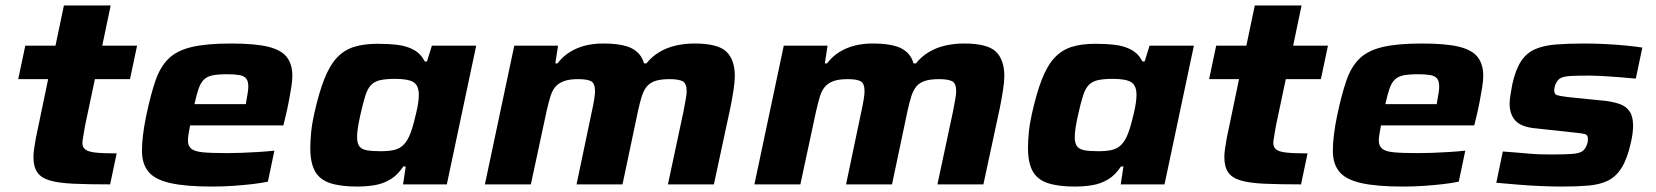

<svg xmlns="http://www.w3.org/2000/svg" viewBox="-20 -678 6090 706"><path d="M385 0Q304 0 249.5 -2.5Q195 -5 163 -14.5Q131 -24 117 -44.5Q103 -65 103 -101Q103 -113 105.5 -131.5Q108 -150 112 -171Q116 -192 120 -209L157 -387H47L73 -510H184L215 -658H387L356 -510H484L458 -387H329L293 -217Q290 -201 288 -188Q286 -175 284.5 -166.5Q283 -158 283 -152Q283 -137 293.5 -128.5Q304 -120 331 -117Q358 -114 409 -114Z M761 8Q662 8 605.5 -5Q549 -18 525.5 -47Q502 -76 502 -123Q502 -150 506 -183Q510 -216 518 -254Q534 -330 551.5 -381Q569 -432 599.5 -462Q630 -492 684.5 -505Q739 -518 829 -518Q918 -518 966.5 -506Q1015 -494 1035 -467.5Q1055 -441 1055 -399Q1055 -381 1051 -356.5Q1047 -332 1042 -305.5Q1037 -279 1031 -254L1022 -217H679Q676 -200 673.5 -186Q671 -172 671 -161Q671 -142 683 -131.5Q695 -121 726 -118Q757 -115 814 -115Q837 -115 867 -116Q897 -117 928.5 -119Q960 -121 989 -124L965 -10Q942 -5 907.5 -1Q873 3 835.5 5.5Q798 8 761 8ZM695 -295H884L886 -308Q889 -325 891 -337Q893 -349 893 -360Q893 -380 885 -389.5Q877 -399 860 -402Q843 -405 816 -405Q782 -405 762 -401Q742 -397 730 -385.5Q718 -374 710.5 -352.5Q703 -331 695 -295Z M1293 8Q1233 8 1194.5 -4.5Q1156 -17 1138.5 -48Q1121 -79 1121 -134Q1121 -159 1124 -190.5Q1127 -222 1135 -258Q1152 -335 1172 -386Q1192 -437 1218.5 -465.5Q1245 -494 1281.5 -505.5Q1318 -517 1369 -517Q1408 -517 1441.5 -513Q1475 -509 1501 -495Q1527 -481 1542 -452H1550L1568 -510H1731L1623 0H1462L1472 -66H1463Q1442 -34 1415 -18Q1388 -2 1357 3Q1326 8 1293 8ZM1379 -122Q1408 -122 1426.5 -126Q1445 -130 1457 -139.5Q1469 -149 1478 -164Q1484 -174 1490 -190Q1496 -206 1501 -225Q1506 -244 1510.5 -263Q1515 -282 1517.5 -299Q1520 -316 1520 -329Q1520 -363 1501 -375.5Q1482 -388 1433 -388Q1400 -388 1379 -383.5Q1358 -379 1345 -366Q1332 -353 1323.5 -326.5Q1315 -300 1305 -255Q1299 -228 1296 -208.5Q1293 -189 1293 -174Q1293 -151 1301.5 -140Q1310 -129 1328.5 -125.5Q1347 -122 1379 -122Z M1763 0 1871 -510H2032L2022 -445H2030Q2050 -471 2076 -487Q2102 -503 2132.5 -510.5Q2163 -518 2196 -518Q2269 -518 2303.5 -500Q2338 -482 2348 -445H2357Q2377 -470 2404.5 -486.5Q2432 -503 2465 -510.5Q2498 -518 2534 -518Q2620 -518 2651 -488Q2682 -458 2682 -398Q2682 -378 2677 -345.5Q2672 -313 2665 -279L2605 0H2436L2493 -267Q2497 -289 2501 -310Q2505 -331 2505 -342Q2505 -371 2490.5 -379Q2476 -387 2442 -387Q2410 -387 2390 -380.5Q2370 -374 2358.5 -360Q2347 -346 2340 -324Q2333 -302 2326 -270L2269 0H2100L2156 -267Q2161 -289 2164.5 -310Q2168 -331 2168 -342Q2168 -371 2154 -379Q2140 -387 2106 -387Q2073 -387 2053 -379.5Q2033 -372 2021.5 -358Q2010 -344 2003.5 -322Q1997 -300 1990 -270L1932 0Z M2754 0 2862 -510H3023L3013 -445H3021Q3041 -471 3067 -487Q3093 -503 3123.5 -510.5Q3154 -518 3187 -518Q3260 -518 3294.5 -500Q3329 -482 3339 -445H3348Q3368 -470 3395.5 -486.5Q3423 -503 3456 -510.5Q3489 -518 3525 -518Q3611 -518 3642 -488Q3673 -458 3673 -398Q3673 -378 3668 -345.5Q3663 -313 3656 -279L3596 0H3427L3484 -267Q3488 -289 3492 -310Q3496 -331 3496 -342Q3496 -371 3481.5 -379Q3467 -387 3433 -387Q3401 -387 3381 -380.5Q3361 -374 3349.5 -360Q3338 -346 3331 -324Q3324 -302 3317 -270L3260 0H3091L3147 -267Q3152 -289 3155.5 -310Q3159 -331 3159 -342Q3159 -371 3145 -379Q3131 -387 3097 -387Q3064 -387 3044 -379.5Q3024 -372 3012.5 -358Q3001 -344 2994.5 -322Q2988 -300 2981 -270L2923 0Z M3932 8Q3872 8 3833.5 -4.5Q3795 -17 3777.5 -48Q3760 -79 3760 -134Q3760 -159 3763 -190.5Q3766 -222 3774 -258Q3791 -335 3811 -386Q3831 -437 3857.5 -465.5Q3884 -494 3920.5 -505.5Q3957 -517 4008 -517Q4047 -517 4080.5 -513Q4114 -509 4140 -495Q4166 -481 4181 -452H4189L4207 -510H4370L4262 0H4101L4111 -66H4102Q4081 -34 4054 -18Q4027 -2 3996 3Q3965 8 3932 8ZM4018 -122Q4047 -122 4065.5 -126Q4084 -130 4096 -139.5Q4108 -149 4117 -164Q4123 -174 4129 -190Q4135 -206 4140 -225Q4145 -244 4149.5 -263Q4154 -282 4156.5 -299Q4159 -316 4159 -329Q4159 -363 4140 -375.5Q4121 -388 4072 -388Q4039 -388 4018 -383.5Q3997 -379 3984 -366Q3971 -353 3962.5 -326.5Q3954 -300 3944 -255Q3938 -228 3935 -208.5Q3932 -189 3932 -174Q3932 -151 3940.5 -140Q3949 -129 3967.5 -125.5Q3986 -122 4018 -122Z M4764 0Q4683 0 4628.5 -2.5Q4574 -5 4542 -14.5Q4510 -24 4496 -44.5Q4482 -65 4482 -101Q4482 -113 4484.5 -131.5Q4487 -150 4491 -171Q4495 -192 4499 -209L4536 -387H4426L4452 -510H4563L4594 -658H4766L4735 -510H4863L4837 -387H4708L4672 -217Q4669 -201 4667 -188Q4665 -175 4663.5 -166.5Q4662 -158 4662 -152Q4662 -137 4672.5 -128.5Q4683 -120 4710 -117Q4737 -114 4788 -114Z M5140 8Q5041 8 4984.5 -5Q4928 -18 4904.5 -47Q4881 -76 4881 -123Q4881 -150 4885 -183Q4889 -216 4897 -254Q4913 -330 4930.5 -381Q4948 -432 4978.5 -462Q5009 -492 5063.5 -505Q5118 -518 5208 -518Q5297 -518 5345.5 -506Q5394 -494 5414 -467.5Q5434 -441 5434 -399Q5434 -381 5430 -356.5Q5426 -332 5421 -305.5Q5416 -279 5410 -254L5401 -217H5058Q5055 -200 5052.5 -186Q5050 -172 5050 -161Q5050 -142 5062 -131.5Q5074 -121 5105 -118Q5136 -115 5193 -115Q5216 -115 5246 -116Q5276 -117 5307.5 -119Q5339 -121 5368 -124L5344 -10Q5321 -5 5286.5 -1Q5252 3 5214.5 5.5Q5177 8 5140 8ZM5074 -295H5263L5265 -308Q5268 -325 5270 -337Q5272 -349 5272 -360Q5272 -380 5264 -389.5Q5256 -399 5239 -402Q5222 -405 5195 -405Q5161 -405 5141 -401Q5121 -397 5109 -385.5Q5097 -374 5089.5 -352.5Q5082 -331 5074 -295Z M5723 8Q5685 8 5641.5 6Q5598 4 5556.5 0.5Q5515 -3 5482 -6L5506 -121Q5533 -119 5557 -117Q5581 -115 5603.5 -113Q5626 -111 5647 -110.5Q5668 -110 5687 -110Q5734 -110 5760 -112Q5786 -114 5797 -121Q5808 -128 5814 -143Q5817 -150 5818 -156Q5819 -162 5819 -167Q5819 -182 5808 -185Q5797 -188 5765 -191L5618 -207Q5570 -213 5550.5 -236.5Q5531 -260 5531 -296Q5531 -309 5534 -328.5Q5537 -348 5541 -369Q5553 -423 5573.5 -453.5Q5594 -484 5625.5 -497.5Q5657 -511 5702 -514.5Q5747 -518 5805 -518Q5842 -518 5882.5 -516Q5923 -514 5959 -510.5Q5995 -507 6019 -503L5995 -389Q5963 -392 5930.5 -394.5Q5898 -397 5871 -398.5Q5844 -400 5829 -400Q5788 -400 5763 -399Q5738 -398 5724.5 -393.5Q5711 -389 5704 -376Q5700 -370 5697.5 -361.5Q5695 -353 5695 -346Q5695 -332 5704.5 -328.5Q5714 -325 5746 -321L5885 -307Q5915 -303 5937 -295Q5959 -287 5972 -268.5Q5985 -250 5985 -216Q5985 -204 5983 -187Q5981 -170 5976 -150Q5963 -93 5942.5 -60.5Q5922 -28 5892 -13.5Q5862 1 5820 4.5Q5778 8 5723 8Z"/></svg>

Font: Saira Expanded
Style: Bold Italic
Weight: 700
Width: 7
Italic angle: -12°
Designer: Hector Gatti with collaboration of the Omnibus-Type team
Foundry: Omnibus-Type
Version: Version 1.101